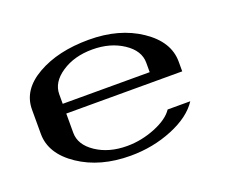

<svg xmlns="http://www.w3.org/2000/svg" viewBox="-89 -639 927 778"><g transform="rotate(-20 375.0 -250.0)"><path d="M667 -250H167V-167Q167 -115.2 221.7 -78.6Q276.4 -42 354.5 -42Q416 -42 475.6 -65.9Q535.2 -89.8 558.6 -125H656.2Q620.1 -69.3 535.6 -34.7Q451.2 0 354.5 0Q223.6 0 132.8 -61Q42 -122.1 42 -208V-312.5Q42 -397.5 131.8 -448.7Q221.7 -500 354.5 -500Q485.4 -500 576.2 -439Q667 -377.9 667 -292ZM167 -292H542V-333Q542 -384.8 486.8 -421.4Q431.6 -458 354.5 -458Q276.4 -458 221.7 -421.4Q167 -384.8 167 -333Z"/></g></svg>

Font: okolaks
Style: Bold
Weight: 600
Width: 8
Version: Version 000.6.0